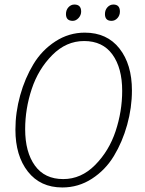

<svg xmlns="http://www.w3.org/2000/svg" viewBox="-20 -815 640 847"><path d="M255 12Q158 12 103 -58Q48 -128 48 -243Q48 -319 69 -394.5Q90 -470 127.5 -532Q165 -594 224.5 -632.5Q284 -671 354 -671Q452 -671 507 -601Q562 -531 562 -416Q562 -340 541 -264.5Q520 -189 482.5 -127Q445 -65 385.5 -26.5Q326 12 255 12ZM259 -25Q338 -25 399.5 -87Q461 -149 490 -236.5Q519 -324 519 -414Q519 -515 476 -574.5Q433 -634 351 -634Q272 -634 210.5 -572Q149 -510 120 -422.5Q91 -335 91 -245Q91 -144 134 -84.5Q177 -25 259 -25ZM301 -723Q271 -723 271 -753Q271 -771 282 -783Q293 -795 308 -795Q338 -795 338 -764Q338 -748 326.5 -735.5Q315 -723 301 -723ZM472 -723Q443 -723 443 -753Q443 -771 454 -783Q465 -795 480 -795Q509 -795 509 -764Q509 -747 498 -735Q487 -723 472 -723Z"/></svg>

Font: TypoPRO Source Code Pro
Style: Italic
Weight: 300
Italic angle: -11°
Monospace: yes
Designer: Paul D. Hunt, Teo Tuominen
Foundry: Adobe Systems Incorporated
Version: Version 1.030;PS 1.0;hotconv 1.0.84;makeotf.lib2.5.63406